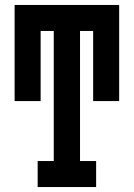

<svg xmlns="http://www.w3.org/2000/svg" viewBox="-20 -755 540 775"><path d="M132 0V-105H197V-630H144V-347H39V-735H461V-347H356V-630H303V-105H368V0Z"/></svg>

Font: Iosevka Curly Slab Extrabold
Style: Regular
Weight: 800
Monospace: yes
Designer: Belleve Invis
Foundry: Belleve Invis
Version: Version 22.1.2; ttfautohint (v1.8.4)